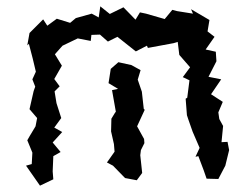

<svg xmlns="http://www.w3.org/2000/svg" viewBox="-20 -541 768 605"><path d="M527 -405 540 -409 545 -368 579 -329 556 -298 577 -288 570 -233 565 -230 569 -178 574 -163 587 -126 609 -75 596 -47 605 -49 622 -4 631 22 668 23 690 -19 702 -68 697 -94 678 -93 683 -144 671 -166 668 -187 682 -220 645 -244 677 -291 637 -299 662 -348 660 -378 628 -385 656 -425 634 -442 640 -478 582 -512 588 -498 538 -506 523 -510 499 -481 440 -498 421 -502 407 -479 369 -518 326 -497 296 -521 291 -486 269 -498 219 -484 201 -469 159 -482 129 -460 116 -480 73 -437 66 -398 71 -403 83 -357 93 -315 82 -291 91 -268 86 -254 73 -197 97 -169 92 -143 74 -113 66 -99 82 -60 80 -24 62 -19 106 44 148 24 146 -1 148 -49 171 -62 146 -92 176 -125 151 -139 173 -169 158 -216 152 -253 168 -269 151 -292 175 -334 153 -370 177 -397 225 -420 266 -412 268 -431 295 -432 320 -410 350 -425 408 -379 443 -397 446 -390ZM317 -29 336 -19 374 20 411 27 428 4 422 -52 424 -68 435 -90 434 -103 412 -143 436 -195 433 -198 427 -252 414 -290 423 -320 394 -336 353 -345 329 -324 322 -279 352 -261 333 -257 345 -189 342 -185 331 -167 330 -127 339 -87 341 -63Z"/></svg>

Font: チョークS
Style: Regular
Weight: 400
Designer: [Stick] Fontworks Inc.
Foundry: [Stick] Fontworks Inc.
Version: Version 1.200;FEAKit 1.0